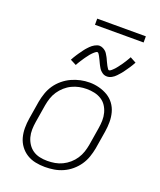

<svg xmlns="http://www.w3.org/2000/svg" viewBox="-164 -1005 927 1113"><g transform="rotate(20 300.0 -448.0)"><path d="M248 8Q218 8 189 2Q160 -4 136 -19Q112 -34 95 -57Q78 -80 70.5 -107.5Q63 -135 63 -165.5Q63 -196 68 -226L86 -336Q91 -363 100.5 -390.5Q110 -418 126.5 -442Q143 -466 166.5 -485.5Q190 -505 216.5 -517Q243 -529 270.5 -535Q298 -541 327 -541Q356 -541 385 -533.5Q414 -526 438.5 -511.5Q463 -497 480 -474Q497 -451 504.5 -423Q512 -395 512 -365Q512 -335 507 -304L489 -194Q484 -167 474.5 -139.5Q465 -112 448.5 -88Q432 -64 409 -44.5Q386 -25 359 -13Q332 -1 304 3.5Q276 8 248 8ZM249 -30Q249 -30 249 -30Q249 -30 249 -30Q273 -30 296 -34Q319 -38 341 -48.5Q363 -59 382 -75.5Q401 -92 414.5 -112.5Q428 -133 435.5 -155.5Q443 -178 447 -201L465 -311Q469 -335 469.5 -359Q470 -383 464 -405.5Q458 -428 445.5 -447Q433 -466 413.5 -478Q394 -490 371 -495Q348 -500 323 -500Q300 -500 277.5 -495.5Q255 -491 233 -480.5Q211 -470 192.5 -453.5Q174 -437 160.5 -417Q147 -397 139.5 -374.5Q132 -352 128 -329L110 -219Q106 -195 105.5 -171Q105 -147 111 -125Q117 -103 129.5 -84Q142 -65 160.5 -52.5Q179 -40 202 -35Q225 -30 249 -30ZM407 -608Q401 -608 396 -609Q391 -610 386.5 -612Q382 -614 378 -617Q374 -620 370 -623.5Q366 -627 363 -630.5Q360 -634 357.5 -638Q355 -642 352.5 -646.5Q350 -651 347.5 -655.5Q345 -660 343 -664.5Q341 -669 339 -673Q337 -677 334.5 -682.5Q332 -688 329.5 -692.5Q327 -697 325 -701.5Q323 -706 320.5 -709.5Q318 -713 315 -717.5Q312 -722 308 -722Q304 -722 300 -719.5Q296 -717 293 -714.5Q290 -712 285 -707.5Q280 -703 278 -700.5Q276 -698 274 -696Q272 -694 269.5 -691Q267 -688 265 -685Q263 -682 260.5 -679Q258 -676 255.5 -672.5Q253 -669 250 -665Q247 -661 244.5 -657Q242 -653 239 -648.5Q236 -644 233 -639.5Q230 -635 227 -630Q224 -625 221 -620Q218 -615 215 -609L178 -628Q183 -638 188 -646Q193 -654 198 -662Q203 -670 208 -677Q213 -684 217.5 -690Q222 -696 226 -702Q230 -708 234.5 -713Q239 -718 243 -722.5Q247 -727 253 -733Q259 -739 265 -743.5Q271 -748 278 -752Q285 -756 292.5 -758.5Q300 -761 307 -761Q313 -761 318 -759.5Q323 -758 327.5 -756Q332 -754 336 -751.5Q340 -749 344 -745.5Q348 -742 351 -738.5Q354 -735 356.5 -730.5Q359 -726 361.5 -722Q364 -718 366.5 -713.5Q369 -709 371 -704.5Q373 -700 375 -695.5Q377 -691 379.5 -686Q382 -681 384.5 -676Q387 -671 389 -667Q391 -663 393.5 -659.5Q396 -656 399 -651Q402 -646 406 -646Q410 -646 414 -648.5Q418 -651 421 -653.5Q424 -656 429 -661Q434 -666 436 -668Q438 -670 440 -672.5Q442 -675 444.5 -678Q447 -681 449 -683.5Q451 -686 453.5 -689.5Q456 -693 458.5 -696.5Q461 -700 464 -703.5Q467 -707 469.5 -711.5Q472 -716 475 -720Q478 -724 481 -729Q484 -734 487 -739Q490 -744 493 -749Q496 -754 499 -760L536 -740Q531 -731 526 -722.5Q521 -714 516 -706.5Q511 -699 506 -692Q501 -685 496.5 -678.5Q492 -672 488 -666.5Q484 -661 479.5 -656Q475 -651 471 -646.5Q467 -642 461 -635.5Q455 -629 449 -624.5Q443 -620 436 -616Q429 -612 421.5 -610Q414 -608 407 -608ZM540 -866H240V-904H540Z"/></g></svg>

Font: Iosevka Curly XLtEx
Style: Italic
Weight: 200
Width: 7
Italic angle: -9°
Monospace: yes
Designer: Belleve Invis
Foundry: Belleve Invis
Version: Version 11.1.0; ttfautohint (v1.8.3)